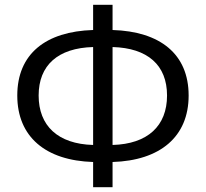

<svg xmlns="http://www.w3.org/2000/svg" viewBox="-20 -767 857 800"><path d="M368 13H449V-92C647 -98 766 -197 766 -369C766 -542 647 -636 449 -642V-747H368V-642C170 -636 52 -542 52 -369C52 -197 170 -98 368 -92ZM141 -369C141 -495 221 -567 368 -571V-163C221 -167 141 -243 141 -369ZM676 -369C676 -242 595 -167 449 -163V-571C595 -567 676 -496 676 -369Z"/></svg>

Font: Source Han Sans TC
Style: Regular
Weight: 400
Designer: Ryoko NISHIZUKA 西塚涼子 (kana, bopomofo & ideographs); Paul D. Hunt (Latin, Greek & Cyrillic); Sandoll Communications 산돌커뮤니
Foundry: Adobe
Version: Version 2.002;hotconv 1.0.116;makeotfexe 2.5.65601